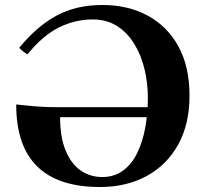

<svg xmlns="http://www.w3.org/2000/svg" viewBox="-20 -735 828 770"><path d="M391 -715Q493 -715 572 -672.5Q651 -630 695.5 -549Q740 -468 740 -351Q740 -237 694.5 -155Q649 -73 568 -29Q487 15 381 15Q45 15 45 -316Q81 -312 121 -308.5Q161 -305 216 -305H628V-265H221Q221 -184 243.5 -130.5Q266 -77 304 -51Q342 -25 390 -25Q438 -25 473 -50.5Q508 -76 530 -121Q552 -166 562.5 -223Q573 -280 573 -343Q573 -402 559.5 -458Q546 -514 518.5 -559Q491 -604 449.5 -630.5Q408 -657 352 -657Q281 -657 216.5 -625Q152 -593 90 -517Q72 -528 57 -543Q127 -629 206 -672Q285 -715 391 -715Z"/></svg>

Font: Poltawski Nowy
Style: Bold
Weight: 700
Designer: Adam Pótawski, Mateusz Machalski, Borys Kosmynka, Ania Wieluska
Foundry: Capitalics.wtf
Version: Version 1.001;gftools[0.9.25]